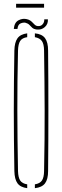

<svg xmlns="http://www.w3.org/2000/svg" viewBox="-20 -978 324 1002"><path d="M122 4Q86.5 -0.5 71.2 -21.5Q56 -42.5 55 -85Q53.5 -169.5 52.8 -246.8Q52 -324 52 -399.5Q52 -475 52.8 -552.2Q53.5 -629.5 55 -714Q56 -757 71.2 -778.2Q86.5 -799.5 122 -804V-784Q96 -780.5 85.5 -764.5Q75 -748.5 74 -714Q72 -631.5 71.2 -555Q70.5 -478.5 70.5 -403Q70.5 -327.5 71.5 -249.2Q72.5 -171 74 -85Q75 -51.5 85.5 -35.8Q96 -20 122 -16ZM162 4V-16Q188 -20 198.8 -35.8Q209.5 -51.5 210 -85Q212 -171 212.5 -249.2Q213 -327.5 213 -403Q213 -478.5 212 -555Q211 -631.5 210 -714Q209.5 -748.5 198.5 -764Q187.5 -779.5 162 -784V-804Q199 -800.5 215 -779Q231 -757.5 231 -714Q232 -629.5 232.2 -552.2Q232.5 -475 232.5 -399.5Q232.5 -324 232.2 -246.8Q232 -169.5 231 -85Q231 -42.5 215 -21.2Q199 0 162 4ZM211 -877H230Q231.5 -852.5 214 -836.8Q196.5 -821 171.5 -824Q156 -826 148.2 -833.2Q140.5 -840.5 133.5 -848Q126.5 -855.5 114 -859Q103 -862 88.2 -856.2Q73.5 -850.5 71 -827H52Q55 -861 76.8 -872.2Q98.5 -883.5 120 -878Q131.5 -875.5 139 -870Q146.5 -864.5 151.8 -858.5Q157 -852.5 162.5 -847.8Q168 -843 176 -842Q192.5 -840 202.2 -851Q212 -862 211 -877ZM64 -958H210V-938H64Z"/></svg>

Font: Big Shoulders Stencil Display Thin Thin
Style: Regular
Weight: 250
Version: Version 2.001